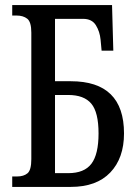

<svg xmlns="http://www.w3.org/2000/svg" viewBox="-20 -734 542 754"><path d="M28 0V-41H47Q73 -41 88 -53.5Q103 -66 103 -109V-606Q103 -648 87 -660.5Q71 -673 45 -673H28V-714H420L425 -535H379L375 -578Q372 -610 356.5 -635Q341 -660 306 -660H196V-415H258Q467 -415 467 -210Q467 -113 413 -56.5Q359 0 258 0ZM196 -54H248Q311 -54 339 -91Q367 -128 367 -210Q367 -293 338.5 -327Q310 -361 248 -361H196Z"/></svg>

Font: Noto Serif ExtraCondensed
Style: Regular
Weight: 400
Width: 2
Designer: Monotype Design Team
Foundry: Monotype Imaging Inc.
Version: Version 2.015